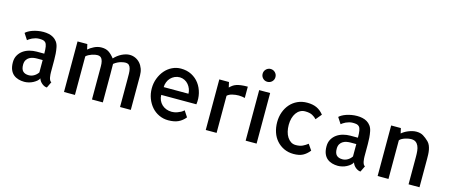

<svg xmlns="http://www.w3.org/2000/svg" viewBox="-50 -1406 4720 2020"><g transform="rotate(15 2310.5 -396.0)"><path d="M483.4 -170.9V-163.1Q483.4 -155.3 484.4 -140.1Q485.4 -125 488.3 -109.4Q491.2 -93.8 497.6 -81.1Q503.9 -68.4 514.6 -64.5L483.4 1Q470.7 1 456.5 -4.9Q442.4 -10.7 429.2 -21.5Q416 -32.2 406.7 -45.4Q397.5 -58.6 392.6 -74.2Q385.7 -57.6 368.7 -43.5Q351.6 -29.3 330.1 -18.1Q308.6 -6.8 283.7 -1Q258.8 4.9 237.3 4.9Q204.1 4.9 173.3 -3.9Q142.6 -12.7 119.1 -32.2Q95.7 -51.8 82.5 -84Q69.3 -116.2 69.3 -163.1Q69.3 -208 88.4 -240.7Q107.4 -273.4 137.2 -294.4Q167 -315.4 205.1 -325.7Q243.2 -335.9 282.2 -335.9H365.2Q365.2 -383.8 360.4 -412.1Q355.5 -440.4 343.8 -453.6Q332 -466.8 314.9 -470.2Q297.9 -473.6 274.4 -473.6Q252.9 -473.6 233.9 -468.3Q214.8 -462.9 198.7 -455.6Q182.6 -448.2 170.4 -439.5Q158.2 -430.7 152.3 -425.8L108.4 -493.2Q118.2 -503.9 137.7 -515.1Q157.2 -526.4 182.6 -535.2Q208 -543.9 237.8 -549.3Q267.6 -554.7 299.8 -554.7Q329.1 -554.7 356.9 -548.8Q384.8 -543 407.7 -529.3Q430.7 -515.6 447.8 -492.7Q464.8 -469.7 471.7 -435.5Q478.5 -401.4 481 -366.7Q483.4 -332 483.4 -297.9ZM366.2 -266.6H303.7Q284.2 -266.6 262.7 -262.7Q241.2 -258.8 222.7 -248Q204.1 -237.3 191.9 -217.3Q179.7 -197.3 179.7 -166Q179.7 -117.2 201.7 -95.7Q223.6 -74.2 265.6 -74.2Q294.9 -74.2 321.8 -89.8Q348.6 -105.5 366.2 -131.8Z M1397.5 -18.6V0H1280.3V-299.8Q1280.3 -333 1279.8 -362.8Q1279.3 -392.6 1273.4 -416Q1267.6 -439.5 1254.4 -452.6Q1241.2 -465.8 1213.9 -465.8Q1209 -465.8 1196.8 -464.4Q1184.6 -462.9 1168 -458.5Q1151.4 -454.1 1131.3 -444.3Q1111.3 -434.6 1091.8 -418.9Q1091.8 -380.9 1092.3 -358.4Q1092.8 -335.9 1092.8 -309.6V0H974.6V-299.8Q974.6 -333 974.6 -362.8Q974.6 -392.6 968.8 -416Q962.9 -439.5 949.2 -452.6Q935.5 -465.8 909.2 -465.8Q900.4 -465.8 884.8 -463.4Q869.1 -460.9 852.1 -455.1Q835 -449.2 817.9 -440.4Q800.8 -431.6 789.1 -419.9V0H669.9V-550.8H776.4L789.1 -494.1Q813.5 -516.6 852.1 -535.6Q890.6 -554.7 932.6 -554.7Q979.5 -554.7 1010.7 -534.2Q1042 -513.7 1073.2 -473.6Q1089.8 -492.2 1110.4 -507.8Q1130.9 -523.4 1152.8 -534.2Q1174.8 -544.9 1196.3 -550.8Q1217.8 -556.6 1237.3 -556.6Q1270.5 -556.6 1299.8 -543.5Q1329.1 -530.3 1351.1 -505.9Q1373 -481.4 1385.3 -447.8Q1397.5 -414.1 1397.5 -375V-309.6Z M1795.9 -556.6Q1862.3 -556.6 1913.1 -529.8Q1963.9 -502.9 1996.6 -458.5Q2029.3 -414.1 2043.5 -356Q2057.6 -297.9 2048.8 -235.4H1666Q1666 -204.1 1677.7 -177.7Q1689.5 -151.4 1709.5 -132.3Q1729.5 -113.3 1757.3 -102.5Q1785.2 -91.8 1817.4 -91.8Q1828.1 -91.8 1844.2 -94.2Q1860.4 -96.7 1878.4 -103Q1896.5 -109.4 1914.6 -119.1Q1932.6 -128.9 1946.3 -142.6L1989.3 -77.1Q1957 -37.1 1914.1 -16.6Q1871.1 3.9 1804.7 3.9Q1751 3.9 1704.1 -18.1Q1657.2 -40 1624 -78.1Q1590.8 -116.2 1571.3 -167Q1551.8 -217.8 1551.8 -276.4Q1551.8 -334 1571.3 -385.3Q1590.8 -436.5 1623.5 -474.6Q1656.2 -512.7 1701.2 -534.7Q1746.1 -556.6 1795.9 -556.6ZM1939.5 -321.3Q1939.5 -347.7 1929.7 -373Q1919.9 -398.4 1902.8 -418.9Q1885.7 -439.5 1861.3 -451.7Q1836.9 -463.9 1808.6 -464.8Q1778.3 -464.8 1752.9 -453.1Q1727.5 -441.4 1709 -421.9Q1690.4 -402.3 1680.2 -375.5Q1669.9 -348.6 1669.9 -321.3Z M2523.4 -431.6Q2496.1 -439.5 2457 -440.4Q2421.9 -440.4 2387.2 -432.1Q2352.5 -423.8 2332 -404.3V-195.3V-193.4V0H2213.9V-550.8H2319.3L2332 -494.1Q2346.7 -508.8 2362.8 -520.5Q2378.9 -532.2 2400.4 -539.6Q2421.9 -546.9 2451.2 -550.8Q2480.5 -554.7 2523.4 -554.7Z M2767.6 -550.8H2648.4V0H2767.6ZM2778.3 -726.6Q2778.3 -697.3 2757.8 -677.2Q2737.3 -657.2 2708 -657.2Q2678.7 -657.2 2658.7 -677.7Q2638.7 -698.2 2638.7 -726.6Q2638.7 -755.9 2659.2 -776.4Q2679.7 -796.9 2708 -796.9Q2737.3 -796.9 2757.8 -776.4Q2778.3 -755.9 2778.3 -726.6Z M3341.8 -77.1Q3308.6 -35.2 3269.5 -15.1Q3230.5 4.9 3169.9 4.9Q3112.3 4.9 3065.4 -17.1Q3018.6 -39.1 2985.4 -76.7Q2952.1 -114.3 2935.1 -165Q2918 -215.8 2918 -275.4Q2918 -334 2936.5 -384.8Q2955.1 -435.5 2988.3 -473.1Q3021.5 -510.7 3068.4 -532.2Q3115.2 -553.7 3172.9 -553.7Q3233.4 -553.7 3276.4 -533.7Q3319.3 -513.7 3352.5 -471.7L3299.8 -408.2Q3283.2 -427.7 3253.9 -443.8Q3224.6 -460 3173.8 -460Q3144.5 -460 3120.1 -446.3Q3095.7 -432.6 3078.6 -408.2Q3061.5 -383.8 3052.2 -350.6Q3043 -317.4 3043 -278.3Q3043 -239.3 3051.3 -205.6Q3059.6 -171.9 3076.2 -146.5Q3092.8 -121.1 3115.7 -106.4Q3138.7 -91.8 3168.9 -91.8Q3212.9 -91.8 3242.7 -106Q3272.5 -120.1 3297.9 -140.6Z M3899.4 -170.9V-163.1Q3899.4 -155.3 3900.4 -140.1Q3901.4 -125 3904.3 -109.4Q3907.2 -93.8 3913.6 -81.1Q3919.9 -68.4 3930.7 -64.5L3899.4 1Q3886.7 1 3872.6 -4.9Q3858.4 -10.7 3845.2 -21.5Q3832 -32.2 3822.8 -45.4Q3813.5 -58.6 3808.6 -74.2Q3801.8 -57.6 3784.7 -43.5Q3767.6 -29.3 3746.1 -18.1Q3724.6 -6.8 3699.7 -1Q3674.8 4.9 3653.3 4.9Q3620.1 4.9 3589.4 -3.9Q3558.6 -12.7 3535.2 -32.2Q3511.7 -51.8 3498.5 -84Q3485.4 -116.2 3485.4 -163.1Q3485.4 -208 3504.4 -240.7Q3523.4 -273.4 3553.2 -294.4Q3583 -315.4 3621.1 -325.7Q3659.2 -335.9 3698.2 -335.9H3781.2Q3781.2 -383.8 3776.4 -412.1Q3771.5 -440.4 3759.8 -453.6Q3748 -466.8 3731 -470.2Q3713.9 -473.6 3690.4 -473.6Q3668.9 -473.6 3649.9 -468.3Q3630.9 -462.9 3614.7 -455.6Q3598.6 -448.2 3586.4 -439.5Q3574.2 -430.7 3568.4 -425.8L3524.4 -493.2Q3534.2 -503.9 3553.7 -515.1Q3573.2 -526.4 3598.6 -535.2Q3624 -543.9 3653.8 -549.3Q3683.6 -554.7 3715.8 -554.7Q3745.1 -554.7 3772.9 -548.8Q3800.8 -543 3823.7 -529.3Q3846.7 -515.6 3863.8 -492.7Q3880.9 -469.7 3887.7 -435.5Q3894.5 -401.4 3897 -366.7Q3899.4 -332 3899.4 -297.9ZM3782.2 -266.6H3719.7Q3700.2 -266.6 3678.7 -262.7Q3657.2 -258.8 3638.7 -248Q3620.1 -237.3 3607.9 -217.3Q3595.7 -197.3 3595.7 -166Q3595.7 -117.2 3617.7 -95.7Q3639.6 -74.2 3681.6 -74.2Q3710.9 -74.2 3737.8 -89.8Q3764.6 -105.5 3782.2 -131.8Z M4542 0H4422.9V-299.8Q4422.9 -333 4419.9 -363.3Q4417 -393.6 4406.2 -417Q4395.5 -440.4 4377 -453.6Q4358.4 -466.8 4325.2 -466.8Q4314.5 -466.8 4297.4 -463.9Q4280.3 -460.9 4262.2 -455.1Q4244.1 -449.2 4228 -440.4Q4211.9 -431.6 4204.1 -419.9V-414.1V-412.1V-195.3V-193.4V0H4085.9V-550.8H4191.4L4204.1 -495.1Q4215.8 -505.9 4233.9 -517.1Q4252 -528.3 4273.4 -537.1Q4294.9 -545.9 4317.4 -551.3Q4339.8 -556.6 4361.3 -556.6Q4405.3 -556.6 4435.5 -538.1Q4465.8 -519.5 4496.1 -490.2Q4512.7 -473.6 4522 -451.7Q4531.2 -429.7 4535.6 -405.8Q4540 -381.8 4541 -357.4Q4542 -333 4542 -309.6V-19.5Z"/></g></svg>

Font: Allerta
Style: Medium
Weight: 500
Designer: Matt McInerney
Foundry: Matt McInerney
Version: Version 1.0